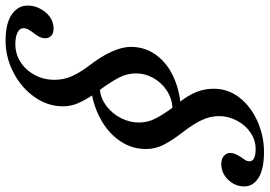

<svg xmlns="http://www.w3.org/2000/svg" viewBox="-252 -587 966 688"><g transform="rotate(90 231.0 -243.0)"><path d="M555 -635Q555 -603 531.5 -578Q508 -553 475 -553Q456 -553 445.5 -562.5Q435 -572 435 -585Q435 -602 451 -625Q453 -628 459 -636.5Q465 -645 465 -654Q465 -676 421 -676Q389 -676 362 -657.5Q335 -639 319 -608.5Q303 -578 303 -545Q303 -512 318.5 -480.5Q334 -449 360 -416Q388 -380 404.5 -349Q421 -318 421 -283Q421 -234 394.5 -193.5Q368 -153 324 -126.5Q280 -100 229 -90Q247 -63 257.5 -38Q268 -13 268 14Q268 69 234.5 116.5Q201 164 146.5 192Q92 220 33 220Q-29 220 -61 198Q-93 176 -93 141Q-93 106 -69 77Q-45 48 -10 48Q6 48 15 56.5Q24 65 24 78Q24 88 20 96.5Q16 105 11 112Q6 119 4 121Q2 124 -5 134.5Q-12 145 -12 156Q-12 170 4 177.5Q20 185 45 185Q81 185 110 166Q139 147 156 115Q173 83 173 45Q173 12 160.5 -16.5Q148 -45 124 -77Q55 -166 55 -229Q55 -278 82 -316.5Q109 -355 154 -377.5Q199 -400 251 -406Q229 -434 217 -463Q205 -492 205 -527Q205 -578 237.5 -619Q270 -660 322.5 -683Q375 -706 431 -706Q493 -706 524 -686.5Q555 -667 555 -635ZM273 -378Q239 -376 210.5 -357Q182 -338 166 -308.5Q150 -279 150 -248Q150 -216 164 -188.5Q178 -161 206 -122L209 -118Q240 -121 267 -141.5Q294 -162 310 -193Q326 -224 326 -258Q326 -289 312 -316.5Q298 -344 273 -378Z"/></g></svg>

Font: Ibarra Real Nova
Style: Italic
Weight: 400
Italic angle: -22°
Designer: Jose Maria Ribagorda & Octavio Pardo
Foundry: Octavio Pardo
Version: Version 1.014